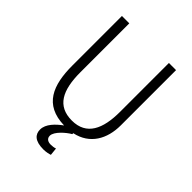

<svg xmlns="http://www.w3.org/2000/svg" viewBox="-249 -815 1141 1141"><g transform="rotate(45 321.0 -244.5)"><path d="M94 -274C94 -110 140 9 311 13C270 43 227 84 227 131C227 172 253 201 325 201C345 201 368 196 379 192L374 144C363 148 348 150 336 150C312 150 294 140 294 116C294 81 350 33 382 15V7C497 -17 549 -112 549 -225V-690H489V-279C489 -136 446 -40 323 -40C201 -40 156 -127 156 -279V-690H94Z"/></g></svg>

Font: Repo Light
Style: Regular
Weight: 300
Designer: Stefan Peev
Foundry: Context Ltd
Version: Version 001.502